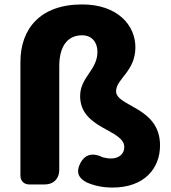

<svg xmlns="http://www.w3.org/2000/svg" viewBox="-20 -831 772 865"><path d="M72 -276V-40C72 -16 88 0 112 0H159H182C221 0 247 -26 247 -65V-533C247 -618 281 -672 350 -672C394 -672 419 -640 419 -598C419 -514 341 -484 341 -398C341 -249 540 -249 540 -168C540 -138 516 -117 480 -117C468 -117 456 -119 444 -122C400 -144 363 -138 341 -94C322 -56 333 -28 371 -9C406 6 443 14 487 14C629 14 701 -71 701 -176C701 -350 503 -350 503 -420C503 -476 590 -509 590 -618C590 -717 510 -811 350 -811C160 -811 72 -700 72 -552Z"/></svg>

Font: GenSenRounded2 TW H
Style: Regular
Weight: 900
Version: Version 2.100;PS 2.1;hotconv 16.6.51;makeotf.lib2.5.65220 DE